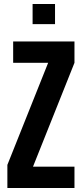

<svg xmlns="http://www.w3.org/2000/svg" viewBox="-20 -943 394 963"><path d="M17 0H353.5V-107H145.5L353.5 -628V-735H46V-628H221.5L17 -116ZM143.5 -822H256V-923H143.5Z"/></svg>

Font: League Gothic SemiExpanded
Style: Regular
Weight: 400
Width: 6
Designer: The League of Moveable Type
Version: Version 1.600; ttfautohint (v1.8.3)